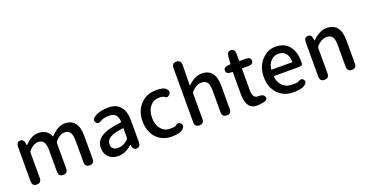

<svg xmlns="http://www.w3.org/2000/svg" viewBox="-37 -1520 4297 2257"><g transform="rotate(-20 2111.5 -392.0)"><path d="M145 0Q87 0 87 -60V-491Q87 -550 134 -553Q180 -555 187 -497L189 -480Q190 -473 191.5 -473Q193 -473 205 -485Q279 -564 363 -564Q477 -564 513 -468Q515 -463 518 -467Q609 -564 694 -564Q863 -564 863 -346V-60Q863 0 806 0Q748 0 748 -60V-332Q748 -402 725.5 -433.5Q703 -465 656 -465Q601 -465 544 -403Q532 -390 532 -372V-60Q532 0 475 0Q417 0 417 -60V-332Q417 -403 395 -434Q373 -465 325 -465Q270 -465 214 -404Q202 -390 202 -372V-60Q202 0 145 0Z M1159 13Q1087 13 1042 -30.5Q997 -74 997 -146Q997 -234 1075.5 -282.5Q1154 -331 1320 -349Q1326 -350 1326 -356Q1324 -470 1221 -470Q1150 -470 1115 -448Q1064 -416 1041 -453Q1017 -491 1068 -523Q1133 -564 1241 -564Q1342 -564 1392 -502Q1441 -443 1441 -331V-59Q1441 0 1394 3Q1348 7 1340 -51L1339 -56Q1338 -63 1336 -63Q1334 -63 1320 -51Q1246 13 1159 13ZM1194 -78Q1256 -78 1314 -131Q1326 -142 1326 -159V-272Q1326 -277 1321 -276Q1208 -263 1156 -232Q1108 -203 1108 -154Q1108 -115 1120.5 -105.5Q1133 -96 1144 -87Q1155 -78 1194 -78Z M1828 13Q1713 13 1641 -62Q1565 -141 1565 -274Q1565 -407 1647 -488Q1723 -564 1837 -564Q1926 -564 1955 -538Q2000 -499 1969 -464Q1938 -429 1915.5 -449Q1893 -469 1843 -469Q1773 -469 1728.5 -415.5Q1684 -362 1684 -275Q1684 -188 1727 -134.5Q1770 -81 1839 -81Q1900 -81 1909 -88Q1954 -127 1983 -93Q2012 -60 1968 -20Q1930 13 1828 13Z M2179 0Q2121 0 2121 -60V-737Q2121 -797 2178 -797Q2236 -796 2235 -736L2231 -482Q2231 -477 2235 -480Q2274 -518 2310 -538Q2358 -564 2409 -564Q2578 -564 2578 -346V-60Q2578 0 2521 0Q2463 0 2463 -60V-332Q2463 -403 2441 -434Q2419 -465 2370 -465Q2334 -465 2302 -446Q2275 -430 2248 -403Q2236 -390 2236 -372V-60Q2236 0 2179 0Z M2960 7Q2927 13 2893 13Q2760 13 2760 -180V-453Q2760 -458 2755 -458H2739Q2680 -458 2679 -501Q2677 -544 2736 -548L2759 -549Q2766 -550 2767 -557L2774 -647Q2779 -706 2827 -704Q2875 -702 2875 -643V-555Q2875 -550 2880 -550H2958Q3018 -550 3018 -504Q3018 -458 2958 -458H2880Q2875 -458 2875 -453V-179Q2875 -79 2953 -85Q3007 -89 3023 -49Q3038 -8 2976 4Z M3350 13Q3235 13 3160 -63Q3082 -142 3082 -275Q3082 -403 3160 -486Q3232 -564 3333 -564Q3440 -564 3500 -492Q3558 -423 3558 -304Q3558 -273 3555 -259Q3552 -245 3496 -245H3200Q3195 -245 3195 -240Q3202 -167 3247.5 -122Q3293 -77 3365 -77Q3433 -77 3443 -84Q3493 -116 3516 -82Q3539 -47 3489 -14Q3449 13 3350 13ZM3195 -330Q3194 -325 3199 -325H3453Q3458 -325 3458 -330Q3458 -396 3426.5 -435Q3395 -474 3335 -474Q3281 -474 3243 -436Q3202 -395 3195 -330Z M3744 0Q3686 0 3686 -60V-491Q3686 -550 3733 -553Q3779 -555 3786 -497L3788 -481Q3789 -474 3790.5 -474Q3792 -474 3805 -486Q3836 -517 3848 -523Q3874 -537 3900 -551Q3922 -564 3974 -564Q4143 -564 4143 -346V-60Q4143 0 4086 0Q4028 0 4028 -60V-332Q4028 -403 4006 -434Q3984 -465 3935 -465Q3899 -465 3867 -446Q3840 -430 3813 -403Q3801 -390 3801 -372V-60Q3801 0 3744 0Z"/></g></svg>

Font: Resource Han Rounded TW Medium
Style: Regular
Weight: 500
Designer: Cyano Hao (round all glyphs); Ryoko NISHIZUKA 西塚涼子 (kana, bopomofo & ideographs); Paul D. Hunt (Latin, Greek & Cyrillic)
Foundry: Cyano Hao
Version: 0.990